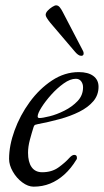

<svg xmlns="http://www.w3.org/2000/svg" viewBox="-20 -684 389 719"><path d="M284 -475Q278 -475 272 -479.5Q266 -484 261 -490L169 -598Q160 -609 155.5 -616.5Q151 -624 151 -628Q151 -636 158.5 -644Q166 -652 175.5 -658Q185 -664 190 -664Q198 -664 204 -656.5Q210 -649 215 -639L290 -495Q294 -488 293 -481.5Q292 -475 284 -475ZM106 15Q85 15 63.5 -1Q42 -17 28 -41.5Q14 -66 14 -89Q14 -139 34.5 -195.5Q55 -252 91 -301.5Q127 -351 174.5 -382.5Q222 -414 275 -414Q310 -414 329.5 -399.5Q349 -385 349 -359Q349 -328 329.5 -305Q310 -282 277 -265.5Q244 -249 203.5 -238Q163 -227 121 -219Q115 -218 111.5 -216.5Q108 -215 106 -209Q99 -187 92 -161Q85 -135 85 -112Q85 -77 98.5 -58Q112 -39 138 -39Q174 -39 199 -57Q224 -75 240 -93Q250 -104 258 -104Q268 -104 268 -94Q268 -93 268 -90.5Q268 -88 266 -86Q246 -53 221 -30.5Q196 -8 167.5 3.5Q139 15 106 15ZM128 -242Q139 -242 165.5 -248.5Q192 -255 221 -269.5Q250 -284 270.5 -305.5Q291 -327 291 -357Q291 -370 284 -379.5Q277 -389 264 -389Q243 -389 218.5 -371.5Q194 -354 172 -329.5Q150 -305 135.5 -282Q121 -259 121 -248Q121 -242 128 -242Z"/></svg>

Font: EB Garamond
Style: Italic
Weight: 400
Italic angle: -17.2°
Designer: Georg Duffner and Octavio Pardo
Foundry: Georg Duffner
Version: Version 1.001